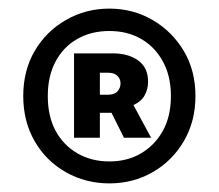

<svg xmlns="http://www.w3.org/2000/svg" viewBox="-20 -736 508 446"><path d="M234 -310Q179 -310 133 -336Q87 -362 60.5 -408Q34 -454 34 -513Q34 -572 60.5 -617.5Q87 -663 133 -689.5Q179 -716 234 -716Q289 -716 334.5 -689.5Q380 -663 407 -617.5Q434 -572 434 -513Q434 -454 407 -408Q380 -362 334.5 -336Q289 -310 234 -310ZM234 -361Q276 -361 308 -380Q340 -399 358.5 -432.5Q377 -466 377 -513Q377 -559 358.5 -593Q340 -627 308 -645.5Q276 -664 234 -664Q192 -664 159.5 -645.5Q127 -627 109 -593Q91 -559 91 -513Q91 -466 109 -432.5Q127 -399 159.5 -380Q192 -361 234 -361ZM152 -416V-612H243Q278 -612 301 -595.5Q324 -579 324 -546Q324 -529 316 -514.5Q308 -500 290 -492L331 -416H268L239 -474H212V-416ZM212 -516H231Q246 -516 253 -524Q260 -532 260 -542Q260 -553 252.5 -560Q245 -567 232 -567H212Z"/></svg>

Font: Mada ExtraBold
Style: Regular
Weight: 800
Designer: Khaled Hosny
Version: Version 1.5